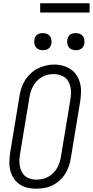

<svg xmlns="http://www.w3.org/2000/svg" viewBox="-20 -1138 564 1166"><path d="M201 8Q173 8 146.5 2Q120 -4 98.5 -19Q77 -34 63 -56Q49 -78 42.5 -103.5Q36 -129 37 -157Q38 -185 42 -213L99 -558Q103 -582 111 -606.5Q119 -631 133.5 -653Q148 -675 167.5 -693Q187 -711 210.5 -722.5Q234 -734 258.5 -740Q283 -746 309 -746Q337 -746 363 -738.5Q389 -731 410.5 -716.5Q432 -702 446 -679.5Q460 -657 466.5 -631.5Q473 -606 472 -578Q471 -550 467 -522L410 -177Q406 -153 398 -128.5Q390 -104 376 -82Q362 -60 342 -42Q322 -24 298.5 -12.5Q275 -1 250 3.5Q225 8 201 8ZM202 -47Q220 -47 238 -51Q256 -55 272.5 -64Q289 -73 303 -87Q317 -101 326.5 -117Q336 -133 341.5 -151Q347 -169 350 -186L407 -531Q410 -550 411 -569.5Q412 -589 408.5 -606.5Q405 -624 396.5 -640.5Q388 -657 374 -667.5Q360 -678 342 -683Q324 -688 305 -688Q287 -688 269 -684Q251 -680 235 -670.5Q219 -661 205.5 -647.5Q192 -634 182.5 -617.5Q173 -601 167.5 -583.5Q162 -566 159 -549L102 -204Q99 -185 98 -166Q97 -147 100.5 -129Q104 -111 112 -95Q120 -79 133.5 -68Q147 -57 165 -52Q183 -47 202 -47ZM440 -833Q428 -833 416.5 -837.5Q405 -842 398 -851Q391 -860 389 -872.5Q387 -885 389 -898Q390 -906 394.5 -914.5Q399 -923 406.5 -928Q414 -933 423 -935Q432 -937 440 -937Q453 -937 464.5 -932.5Q476 -928 483 -919Q490 -910 492 -897.5Q494 -885 492 -872Q490 -864 485.5 -855.5Q481 -847 473.5 -842Q466 -837 457.5 -835Q449 -833 440 -833ZM240 -833Q228 -833 216.5 -837.5Q205 -842 198 -851Q191 -860 189 -872.5Q187 -885 189 -898Q190 -906 194.5 -914.5Q199 -923 206.5 -928Q214 -933 223 -935Q232 -937 240 -937Q253 -937 264.5 -932.5Q276 -928 283 -919Q290 -910 292 -897.5Q294 -885 292 -872Q290 -864 285.5 -855.5Q281 -847 273.5 -842Q266 -837 257.5 -835Q249 -833 240 -833ZM224 -1062V-1118H524V-1062Z"/></svg>

Font: Iosevka Slab Light Oblique
Style: Regular
Weight: 300
Italic angle: -9°
Monospace: yes
Designer: Belleve Invis
Foundry: Belleve Invis
Version: Version 11.1.1; ttfautohint (v1.8.3)